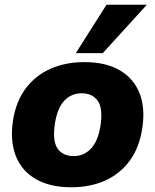

<svg xmlns="http://www.w3.org/2000/svg" viewBox="-20 -782 657 813"><path d="M282 11Q192 11 132 -23.5Q72 -58 47 -121.5Q22 -185 35 -272Q48 -354 90 -409Q132 -464 195.5 -491.5Q259 -519 337 -519Q428 -519 487 -484.5Q546 -450 571 -387Q596 -324 582 -236Q569 -154 527.5 -99Q486 -44 423 -16.5Q360 11 282 11ZM292 -121Q334 -121 364 -151.5Q394 -182 405 -246Q417 -323 394 -355Q371 -387 326 -387Q283 -387 253.5 -357Q224 -327 213 -262Q201 -186 223.5 -153.5Q246 -121 292 -121ZM301 -557 431 -762H602L415 -557Z"/></svg>

Font: Mulish ExtraLight Black
Style: Italic
Weight: 900
Italic angle: -9°
Version: Version 3.603